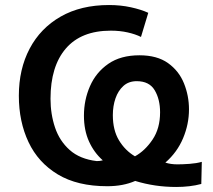

<svg xmlns="http://www.w3.org/2000/svg" viewBox="-20 -729 847 764"><path d="M781 3Q759 9 733.5 12Q708 15 681 15Q596 15 518 -9Q470 12 407 12Q288 12 210 -35Q132 -82 93.5 -163.5Q55 -245 55 -348Q55 -454 98 -535.5Q141 -617 221.5 -663Q302 -709 414 -709Q460 -709 501 -700Q542 -691 570 -678L541 -582Q519 -593 488 -600Q457 -607 421 -607Q303 -607 242 -536Q181 -465 181 -336Q181 -275 199 -221.5Q217 -168 257.5 -132Q298 -96 365 -88Q378 -88 389 -91Q354 -122 334 -166.5Q314 -211 314 -269Q314 -331 338 -386Q362 -441 411 -475Q460 -509 535 -509Q605 -509 648.5 -478Q692 -447 712 -397.5Q732 -348 732 -294Q732 -235 708.5 -179Q685 -123 638 -82Q659 -75 686 -75Q707 -75 734.5 -77Q762 -79 783 -85ZM517 -107Q557 -129 587 -173.5Q617 -218 617 -282Q617 -334 595.5 -370Q574 -406 524 -406Q492 -406 471 -387Q450 -368 439.5 -337.5Q429 -307 429 -271Q429 -211 453.5 -170.5Q478 -130 517 -107Z"/></svg>

Font: Ubuntu Sans SemiBold
Style: Regular
Weight: 600
Designer: Dalton Maag Ltd
Foundry: Dalton Maag Ltd
Version: Version 1.006; ttfautohint (v1.8.4.7-5d5b)